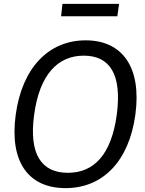

<svg xmlns="http://www.w3.org/2000/svg" viewBox="-20 -960 749 990"><path d="M318 10C509 10 645 -127 678 -369C711 -613 611 -752 422 -752C232 -752 94 -612 61 -368C28 -126 126 10 318 10ZM302 -940 295 -876H585L594 -940ZM330 -69C195 -69 128 -163 156 -368C184 -576 278 -673 412 -673C546 -673 610 -577 582 -368C554 -162 464 -69 330 -69Z"/></svg>

Font: Cheyenne Sans
Style: Italic
Weight: 400
Italic angle: -8.13011°
Designer: The Public Sans project authors (U.S. Web Design System), Libre Franklin designed by Pablo Impallari and Rodrigo Fuenzal
Foundry: The Cheyenne Sans Project Authors
Version: Version 2.007